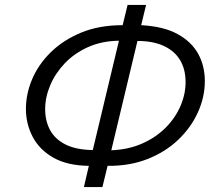

<svg xmlns="http://www.w3.org/2000/svg" viewBox="-20 -758 880 778"><path d="M320 0 340 -86Q253 -87 196.5 -119Q140 -151 112.5 -203.5Q85 -256 85 -317Q85 -377 110 -436.5Q135 -496 185 -545.5Q235 -595 308 -625.5Q381 -656 477 -656L497 -738H572L552 -656Q643 -651 699.5 -620Q756 -589 783 -540Q810 -491 810 -429Q810 -365 782 -303Q754 -241 702 -191.5Q650 -142 577.5 -113.5Q505 -85 416 -86L395 0ZM356 -150 462 -593Q392 -592 336.5 -567Q281 -542 242.5 -501.5Q204 -461 183.5 -412.5Q163 -364 163 -316Q163 -267 183.5 -230Q204 -193 246.5 -172Q289 -151 356 -150ZM431 -149Q502 -152 557.5 -177Q613 -202 652 -241.5Q691 -281 711.5 -329Q732 -377 732 -425Q732 -477 710 -514Q688 -551 644.5 -571.5Q601 -592 537 -592Z"/></svg>

Font: Ubuntu Sans
Style: Italic
Weight: 400
Italic angle: -13.5°
Designer: Dalton Maag Ltd
Foundry: Dalton Maag Ltd
Version: Version 1.006